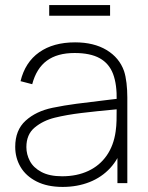

<svg xmlns="http://www.w3.org/2000/svg" viewBox="-20 -722 582 757"><path d="M40 -143Q40 -209 81 -246.2Q122 -283.5 187 -297Q233 -306.5 281.2 -312.8Q329.5 -319 408.5 -328.5Q433.5 -331 455 -334L440 -324Q441.5 -389 425.8 -430.5Q410 -472 373 -492.5Q336 -513 274 -513Q206 -513 164.8 -482.8Q123.5 -452.5 107 -390L61 -402Q79 -476.5 134.5 -515.8Q190 -555 276 -555Q350 -555 400.2 -524.8Q450.5 -494.5 469 -442Q475.5 -422.5 478.8 -394.5Q482 -366.5 482 -338V0H443V-148L463 -147Q448.5 -96.5 414.8 -59.8Q381 -23 332.8 -4Q284.5 15 227 15Q166.5 15 124.2 -6.5Q82 -28 61 -63.8Q40 -99.5 40 -143ZM436 -204Q439 -225 439.5 -247Q440 -269 440 -301.5V-310L462 -293L435 -290.5Q359 -283.5 301 -276.5Q243 -269.5 196 -258Q149.5 -246.5 116.8 -219.2Q84 -192 84 -142Q84 -113.5 97.8 -87.2Q111.5 -61 143.2 -44Q175 -27 225 -27Q283 -27 328 -48Q373 -69 400.8 -109Q428.5 -149 436 -204ZM174 -702H414V-660H174Z"/></svg>

Font: Tap Sans
Style: Regular
Weight: 400
Designer: Tap Payments
Foundry: Tap Payments
Version: Version 1.001;Glyphs 3.1.2 (3151)